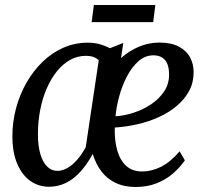

<svg xmlns="http://www.w3.org/2000/svg" viewBox="-20 -736 818 767"><path d="M472.5 -564.5 463.5 -504Q496 -533 534.5 -549.2Q573 -565.5 615 -566Q663.5 -566 694 -550Q724.5 -534 739 -507.2Q753.5 -480.5 753.5 -447.5Q753.5 -406.5 735.8 -373.2Q718 -340 687.2 -313.8Q656.5 -287.5 616.2 -269Q576 -250.5 530.5 -240Q485 -229.5 438.5 -226.5Q437 -174.5 448.5 -134.8Q460 -95 484.5 -73Q509 -51 548 -51Q585 -51 622.8 -69.5Q660.5 -88 697.5 -131.5L718.5 -95.5Q699 -67 670.5 -42.5Q642 -18 604.8 -3.5Q567.5 11 522 11Q475.5 11 441 -5.8Q406.5 -22.5 384.2 -52.5Q362 -82.5 350.5 -121Q332 -87.5 312 -62.8Q292 -38 270.5 -22Q249 -6 225.2 2Q201.5 10 175.5 10Q133.5 10 100.5 -13.8Q67.5 -37.5 48.5 -82.5Q29.5 -127.5 29.5 -192Q29.5 -249 44 -303.2Q58.5 -357.5 85.5 -405Q112.5 -452.5 149.8 -488.8Q187 -525 232.8 -545.2Q278.5 -565.5 330.5 -565.5Q358.5 -565.5 380 -559Q401.5 -552.5 419.5 -543.5ZM322.5 -148 374.5 -495.5Q364.5 -504.5 352 -508.8Q339.5 -513 323.5 -513Q289.5 -513 260.2 -496.8Q231 -480.5 207.2 -451Q183.5 -421.5 166.5 -382.2Q149.5 -343 140.5 -296.5Q131.5 -250 131.5 -199.5Q131.5 -153.5 141.2 -120.5Q151 -87.5 168.5 -70.5Q186 -53.5 208.5 -53.5Q227 -53.5 243.8 -62Q260.5 -70.5 275.2 -84.2Q290 -98 301.8 -114.8Q313.5 -131.5 322.5 -148ZM593 -515Q560 -515 533.5 -491.8Q507 -468.5 487.5 -431.5Q468 -394.5 456.5 -352.2Q445 -310 441.5 -271.5Q476.5 -273.5 514 -285.8Q551.5 -298 583.8 -319.5Q616 -341 635.8 -371Q655.5 -401 655.5 -438Q655.5 -477 639.2 -496Q623 -515 593 -515ZM355 -716H600.5L592 -647.5H346Z"/></svg>

Font: Merriweather 24pt SemiCondensed
Style: Italic
Weight: 400
Width: 4
Italic angle: -7.8°
Designer: Eben Sorkin
Foundry: Eben Sorkin
Version: Version 2.101